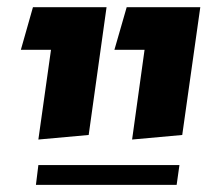

<svg xmlns="http://www.w3.org/2000/svg" viewBox="-20 -587 603 535"><path d="M86.9 -198.2 122.1 -448.2H38.1L71.8 -566.9H276.9L227.1 -210.9ZM348.1 -198.2 382.8 -448.2H298.8L333 -566.9H538.1L487.8 -210.9ZM80.1 -71.8 86.9 -127H480L472.2 -71.8Z"/></svg>

Font: FiraGO SemiBold
Style: Italic
Weight: 600
Italic angle: -8°
Designer: bBox Type GmbH
Foundry: bBox Type GmbH
Version: Version 1.001;PS 001.001;hotconv 1.0.88;makeotf.lib2.5.64775